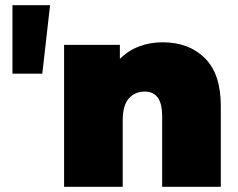

<svg xmlns="http://www.w3.org/2000/svg" viewBox="-20 -720 919 740"><path d="M28 -700V-436H143L173 -700ZM769.5 -496C728.5 -536.7 674.3 -557 607 -557C574.3 -557 544 -551.7 516 -541C488 -530.3 463.3 -514.3 442 -493V-547H227V0H453V-257C453 -295 460.8 -322.8 476.5 -340.5C492.2 -358.2 512.7 -367 538 -367C582.7 -367 605 -335.7 605 -273V0H831V-312C831 -394 810.5 -455.3 769.5 -496Z"/></svg>

Font: Montserrat Custom Black
Style: Regular
Weight: 900
Designer: Julieta Ulanovsky
Foundry: Julieta Ulanovsky
Version: Version 7.200